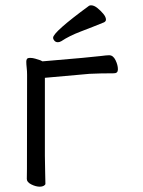

<svg xmlns="http://www.w3.org/2000/svg" viewBox="-20 -693 540 723"><path d="M130 10Q115 10 98 1.5Q81 -7 81 -19Q81 -31 81.5 -57Q82 -83 82 -411Q82 -425 80.5 -438Q79 -451 79 -461Q79 -467 81.5 -471Q84 -475 94 -475Q103 -475 113 -472Q123 -469 132 -466L140 -462Q330 -478 359 -482Q382 -485 391 -485Q406 -485 415 -466.5Q424 -448 424 -432Q424 -417 409 -417Q357 -417 317 -415L149 -400V-107Q149 -76 150 -47Q151 -18 151 -1Q151 3 145 6.5Q139 10 130 10ZM198 -534Q190 -534 185 -539.5Q180 -545 180 -551Q180 -572 315 -671Q318 -673 323 -673Q334 -673 346.5 -663Q359 -653 369 -641Q379 -629 379 -619Q379 -613 372 -609Q328 -591 284.5 -574.5Q241 -558 211 -538Q204 -534 198 -534Z"/></svg>

Font: LXGW WenKai Mono TC
Style: Regular
Weight: 400
Designer: LXGW / Fontworks Inc.
Foundry: LXGW / Fontworks Inc.
Version: Version 1.330